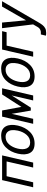

<svg xmlns="http://www.w3.org/2000/svg" viewBox="1200 -1780 800 3239"><g transform="rotate(-90 1599.5 -160.0)"><path d="M181 -524H598L477 0H393L496 -448H247L144 0H60Z M1101 -258Q1072 -132 993 -54Q914 24 798 24Q682 24 640 -53.5Q598 -131 627 -258Q656 -385 734.5 -462.5Q813 -540 929 -540Q1045 -540 1087.5 -462.5Q1130 -385 1101 -258ZM816 -51Q891 -51 943 -109Q995 -167 1016 -258Q1028 -316 1023.5 -362Q1019 -408 990 -436.5Q961 -465 911 -465Q837 -465 785 -407Q733 -349 712 -258Q691 -167 716.5 -109Q742 -51 816 -51Z M1252 -524H1356L1416 -198L1626 -524H1730L1609 0H1525L1609 -363L1404 -40H1354L1299 -363L1215 0H1131Z M2233 -258Q2204 -132 2125 -54Q2046 24 1930 24Q1814 24 1772 -53.5Q1730 -131 1759 -258Q1788 -385 1866.5 -462.5Q1945 -540 2061 -540Q2177 -540 2219.5 -462.5Q2262 -385 2233 -258ZM1948 -51Q2023 -51 2075 -109Q2127 -167 2148 -258Q2160 -316 2155.5 -362Q2151 -408 2122 -436.5Q2093 -465 2043 -465Q1969 -465 1917 -407Q1865 -349 1844 -258Q1823 -167 1848.5 -109Q1874 -51 1948 -51Z M2384 -524H2694L2676 -448H2450L2347 0H2263Z M2638 130Q2686 134 2716.5 120Q2747 106 2767 70L2808 -1L2744 -525H2839L2877 -121L3109 -525H3199L2842 90Q2830 111 2820 126Q2810 141 2797 157.5Q2784 174 2772 183.5Q2760 193 2743 203Q2726 213 2708.5 215Q2691 217 2667.5 219Q2644 221 2618 215Z"/></g></svg>

Font: Miedinger
Style: Italic
Weight: 400
Italic angle: -13°
Version: Version 001.000